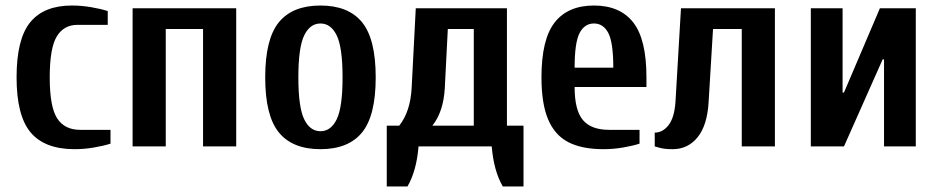

<svg xmlns="http://www.w3.org/2000/svg" viewBox="-20 -530 3400 695"><path d="M40 -250Q40 -389 89.5 -449.5Q139 -510 240 -510Q275 -510 310 -504Q345 -498 370 -490V-440H260Q211 -440 185.5 -398Q160 -356 160 -250Q160 -143 187 -101.5Q214 -60 270 -60H380V-10Q355 -2 320 4Q285 10 250 10Q142 10 91 -50.5Q40 -111 40 -250Z M460 0V-500H835V0H715V-425H580V0Z M940 -250Q940 -389 989.5 -449.5Q1039 -510 1140 -510Q1241 -510 1290.5 -449.5Q1340 -389 1340 -250Q1340 -111 1290.5 -50.5Q1241 10 1140 10Q1039 10 989.5 -50.5Q940 -111 940 -250ZM1220 -250Q1220 -358 1199 -401.5Q1178 -445 1140 -445Q1102 -445 1081 -401.5Q1060 -358 1060 -250Q1060 -142 1081 -98.5Q1102 -55 1140 -55Q1178 -55 1199 -98.5Q1220 -142 1220 -250Z M1380 -75H1425Q1465 -125 1470 -210L1485 -500H1815V-75H1875V145H1800Q1767 88 1760 0H1495Q1488 88 1455 145H1380ZM1695 -75V-425H1601L1590 -210Q1585 -125 1545 -75Z M1940 -250Q1940 -388 1988 -449Q2036 -510 2130 -510Q2224 -510 2272 -449Q2320 -388 2320 -250V-215H2060Q2060 -131 2090 -95.5Q2120 -60 2185 -60H2295V-10Q2270 -2 2235 4Q2200 10 2165 10Q2086 10 2037 -15.5Q1988 -41 1964 -98Q1940 -155 1940 -250ZM2200 -285Q2200 -376 2182 -410.5Q2164 -445 2130 -445Q2096 -445 2078 -410.5Q2060 -376 2060 -285Z M2350 0V-50Q2379 -50 2400 -77Q2421 -104 2425 -160L2445 -500H2785V0H2665V-425H2561L2545 -160Q2540 -76 2505 -33Q2470 10 2415 10Q2385 10 2368 5Q2351 0 2350 0Z M2915 0V-500H3030V-195H3035L3165 -500H3295V0H3180V-315H3175L3035 0Z"/></svg>

Font: Cuprum
Style: Bold
Weight: 700
Designer: Jovanny Lemonad
Foundry: Jovanny Lemonad
Version: Version 2.000